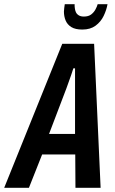

<svg xmlns="http://www.w3.org/2000/svg" viewBox="-62 -896 549 916"><path d="M-42 0 235 -687H387L418 0H298L297 -159H139L76 0ZM172 -257H296V-475Q296 -482 296 -493Q296 -504 296 -517.5Q296 -531 296 -544.5Q296 -558 296 -570H288Q284 -556 277.5 -538Q271 -520 265 -503Q259 -486 255 -475ZM331 -755Q297 -755 278 -767Q259 -779 251 -798.5Q243 -818 243 -841Q243 -849 244.5 -858Q246 -867 247 -876H294Q294 -872 294 -867Q294 -862 295 -857Q296 -847 300 -838Q304 -829 313.5 -823Q323 -817 338 -817Q360 -817 373 -827Q386 -837 393.5 -851Q401 -865 404 -876H451Q446 -848 432.5 -820Q419 -792 394 -773.5Q369 -755 331 -755Z"/></svg>

Font: Archivo ExtraCondensed SemiBold
Style: Italic
Weight: 600
Width: 2
Italic angle: -10°
Designer: Hector Gatti
Foundry: Omnibus-Type
Version: Version 2.001